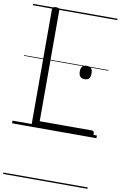

<svg xmlns="http://www.w3.org/2000/svg" viewBox="-128 -958 882 1401"><g transform="rotate(10 312.5 -257.5)"><path d="M169 0Q142 0 142 -23V-871Q142 -881 148.5 -885.5Q155 -890 169 -890Q184 -890 190 -885.5Q196 -881 196 -871V-50H584Q592 -50 596 -44.5Q600 -39 600 -25Q600 -11 596 -5.5Q592 0 584 0ZM465 -409Q443 -409 432 -421Q421 -433 421 -459Q421 -484 432 -496Q443 -508 465 -508Q487 -508 497.5 -496Q508 -484 508 -459Q508 -433 497.5 -421Q487 -409 465 -409ZM0 365H625V375H0ZM0 -20H625V0H0ZM0 -505H625V-500H0ZM0 -885H625V-875H0Z"/></g></svg>

Font: Playwrite IT Moderna Guides
Style: Regular
Weight: 400
Designer: Veronika Burian, José Scaglione
Foundry: TypeTogether
Version: Version 1.003